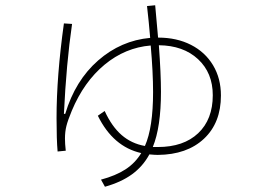

<svg xmlns="http://www.w3.org/2000/svg" viewBox="-20 -654 1040 730"><path d="M820 -291Q820 -187 755.5 -126.5Q691 -66 580 -65Q568 -65 548 -67Q523 -21 481.5 9Q440 39 379 56L364 29Q420 14 457 -10Q494 -34 517 -72Q410 -96 352 -214L378 -232Q405 -173 442.5 -140.5Q480 -108 531 -99Q562 -169 562 -304Q562 -379 553 -481Q456 -473 377.5 -408Q299 -343 253 -233Q238 -197 232.5 -175Q227 -153 227 -127Q227 -108 230 -81L199 -78Q195 -123 195 -205Q195 -365 223 -565L254 -563Q232 -412 223 -221H228Q266 -348 353 -424Q440 -500 551 -510Q546 -570 539 -631L570 -634L581 -511H582Q652 -511 706 -483.5Q760 -456 790 -406Q820 -356 820 -291ZM789 -292Q789 -377 733 -429Q677 -481 584 -482Q592 -373 592 -305Q592 -171 561 -95H580Q678 -95 733.5 -147.5Q789 -200 789 -292Z"/></svg>

Font: IBM Plex Sans JP ExtraLight
Style: Regular
Weight: 200
Designer: Mike Abbink; Paul van der Laan; Pieter van Rosmalen; Wujin Sim; Yejin Wi; Jinhee Kim; Boomi Park; Yona Kim; Kichan Ma
Foundry: Sandoll Inc.
Version: Version 1.001